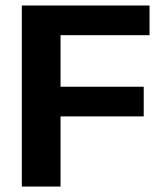

<svg xmlns="http://www.w3.org/2000/svg" viewBox="-20 -684 593 704"><path d="M528.3 -555V-663.8H60V0H202V-257.2H507V-366H202V-555Z"/></svg>

Font: Diatome Awesome Bold
Style: Regular
Weight: 400
Designer: 15.100.17
Foundry: 15.100.17
Version: Version 1.010;Fontself Maker 3.5.8